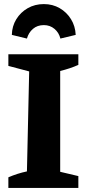

<svg xmlns="http://www.w3.org/2000/svg" viewBox="-20 -921 429 941"><path d="M21 0V-52Q65 -71 112 -81L123 -571L21 -598V-655H364V-603Q344 -594 321.5 -586.5Q299 -579 275 -573V-79L364 -58V0ZM195 -901Q238 -901 272.5 -881Q307 -861 328 -827Q349 -793 351 -750L276 -732Q269 -761 247 -779.5Q225 -798 195 -798Q163 -798 141.5 -779.5Q120 -761 112 -732L38 -750Q39 -793 60 -827Q81 -861 116 -881Q151 -901 195 -901Z"/></svg>

Font: Piazzolla
Style: Bold
Weight: 700
Designer: Juan Pablo del Peral
Foundry: Huerta Tipografica
Version: Version 1.330